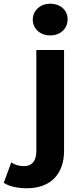

<svg xmlns="http://www.w3.org/2000/svg" viewBox="-113 -804 437 1025"><path d="M31 201C158 201 229 124 229 1V-537H81V3C81 57 56 83 15 83C-11 83 -35 76 -53 63L-93 172C-63 192 -17 201 31 201ZM155 -615C211 -615 248 -652 248 -702C248 -749 210 -784 155 -784C100 -784 62 -746 62 -699C62 -652 100 -615 155 -615Z"/></svg>

Font: Montserrat-Alt1
Style: Bold
Weight: 700
Designer: Differentunic
Foundry: Differentunic
Version: Version 7.222